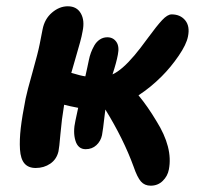

<svg xmlns="http://www.w3.org/2000/svg" viewBox="-20 -524 641 614"><path d="M94.2 13.2Q70.8 13.2 58.3 -1.2Q45.9 -15.6 43.9 -46.1Q42 -76.7 46.4 -114.5Q50.8 -152.3 62 -209Q66.4 -231 84 -293.2Q101.6 -355.5 106.9 -382.8Q111.8 -407.7 116.2 -430.2Q122.6 -463.4 146.2 -483.6Q169.9 -503.9 196.8 -503.9Q225.6 -503.9 238.5 -481.2Q251.5 -458.5 244.1 -423.8Q241.7 -409.2 236.1 -388.9Q230.5 -368.7 220.9 -335.7Q211.4 -302.7 208 -291Q238.3 -281.7 252.9 -279.8Q254.9 -288.6 258.8 -306.4Q262.7 -324.2 264.2 -332Q266.6 -344.2 270.8 -355.5Q274.9 -366.7 281.7 -378.7Q288.6 -390.6 299.3 -397.7Q310.1 -404.8 323.2 -404.8Q341.8 -404.8 352.1 -390.1Q362.3 -375.5 356.9 -349.1Q352.5 -324.7 339.8 -286.1Q370.1 -299.8 410.2 -347.2Q426.8 -366.7 453.9 -403.8Q481 -440.9 498.3 -459.5Q515.6 -478 528.8 -478Q556.6 -478 572.3 -459Q587.9 -439.9 581.1 -407.2Q576.2 -381.8 551.3 -345.5Q526.4 -309.1 497.1 -279.8Q461.4 -244.1 422.9 -219.2Q452.6 -183.1 480 -137.2Q533.7 -51.8 520 18.1Q516.1 39.1 500.5 54.4Q484.9 69.8 461.9 69.8Q442.4 69.8 430.7 56.4Q418.9 43 407.2 8.8Q375 -79.6 316.9 -173.8Q315.4 -163.6 313.5 -146Q311.5 -128.4 309.8 -115.2Q308.1 -102.1 306.2 -91.8Q302.2 -72.8 288.3 -59.8Q274.4 -46.9 253.9 -46.9Q229.5 -46.9 221.2 -74.2Q212.9 -101.6 221.2 -138.2Q225.6 -158.2 230 -179.2Q201.7 -184.6 185.1 -189Q177.2 -141.6 173.3 -95.9Q169.4 -50.3 167 -40Q161.1 -14.6 140.9 -0.7Q120.6 13.2 94.2 13.2Z"/></svg>

Font: Shantell Sans Irregular Bouncy
Style: Italic
Weight: 600
Italic angle: -11.31°
Designer: Stephen Nixon, Anya Danilova, Shantell Martin
Foundry: Arrow Type
Version: Version 1.006;[9816181b4]